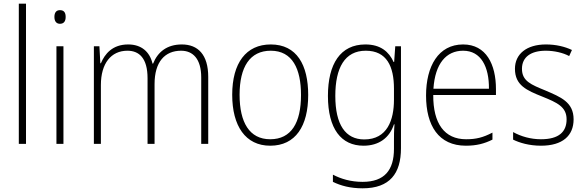

<svg xmlns="http://www.w3.org/2000/svg" viewBox="-20 -780 3172 1041"><path d="M121 0V-760H82V0Z M305 -725C283 -725 275 -709 275 -688C275 -667 284 -651 305 -651C327 -651 336 -666 336 -688C336 -709 329 -725 305 -725ZM324 -529H286V0H324Z M966 -539C885 -539 835 -498 810 -435H807C792 -499 747 -539 675 -539C589 -539 548 -487 527 -437H524L519 -529H489V0H527V-319C527 -436 582 -505 671 -505C735 -505 780 -464 780 -356V0H818V-324C818 -445 874 -505 962 -505C1025 -505 1071 -462 1071 -360V0H1109V-363C1109 -484 1053 -539 966 -539Z M1651 -265C1651 -428 1589 -539 1448 -539C1314 -539 1239 -438 1239 -266C1239 -97 1311 10 1445 10C1583 10 1651 -97 1651 -265ZM1279 -266C1279 -417 1335 -505 1448 -505C1566 -505 1612 -406 1612 -265C1612 -115 1560 -25 1445 -25C1332 -25 1279 -117 1279 -266Z M1961 -539C1826 -539 1758 -434 1758 -260C1758 -81 1830 10 1951 10C2035 10 2092 -33 2116 -106H2119C2116 -71 2116 -44 2116 -12V27C2116 142 2065 206 1946 206C1882 206 1829 190 1785 167V206C1828 227 1879 241 1946 241C2094 241 2154 160 2154 24V-529H2123L2117 -444H2114C2089 -499 2044 -539 1961 -539ZM1963 -505C2077 -505 2116 -420 2116 -299V-239C2116 -130 2080 -24 1955 -24C1853 -24 1798 -104 1798 -260C1798 -412 1849 -505 1963 -505Z M2491 -539C2357 -539 2290 -421 2290 -262C2290 -99 2358 10 2506 10C2563 10 2606 -1 2650 -23V-61C2598 -34 2561 -25 2507 -25C2390 -25 2328 -110 2329 -265H2669V-297C2669 -431 2616 -539 2491 -539ZM2491 -505C2588 -505 2632 -418 2631 -299H2330C2339 -435 2399 -505 2491 -505Z M3090 -133C3090 -227 3019 -254 2938 -289C2860 -321 2810 -340 2810 -407C2810 -471 2859 -505 2939 -505C2985 -505 3033 -494 3066 -476L3081 -509C3043 -527 2995 -539 2940 -539C2835 -539 2772 -487 2772 -407C2772 -317 2836 -290 2921 -256C3000 -224 3052 -201 3052 -133C3052 -65 3010 -25 2913 -25C2858 -25 2805 -40 2762 -64V-23C2796 -6 2849 10 2913 10C3030 10 3090 -44 3090 -133Z"/></svg>

Font: Noto Sans Devanagari UI SemiCondensed ExtraLight
Style: Regular
Weight: 200
Width: 4
Designer: Jelle Bosma - Monotype Design Team
Foundry: Monotype Imaging Inc.
Version: Version 2.004